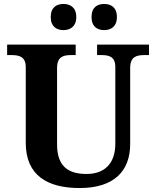

<svg xmlns="http://www.w3.org/2000/svg" viewBox="-20 -939 787 969"><path d="M506 -787C539 -787 570 -804 570 -853C570 -903 539 -919 506 -919C472 -919 442 -903 442 -853C442 -804 472 -787 506 -787ZM300 -787C333 -787 365 -804 365 -853C365 -903 333 -919 300 -919C267 -919 236 -903 236 -853C236 -804 267 -787 300 -787ZM382 10C558 10 637 -78 637 -212V-596C637 -653 669 -661 709 -661H732V-714H470V-661H492C531 -661 562 -653 562 -600V-214C562 -112 506 -61 417 -61C326 -61 268 -98 268 -210V-596C268 -653 300 -661 339 -661H362V-714H16V-661H38C77 -661 110 -653 110 -600V-218C110 -54 219 10 382 10Z"/></svg>

Font: Noto Serif Lao
Style: Bold
Weight: 700
Designer: Monotype Design Team
Foundry: Monotype Imaging Inc.
Version: Version 2.003